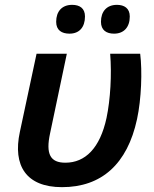

<svg xmlns="http://www.w3.org/2000/svg" viewBox="-20 -764 634 793"><path d="M451 -625C492 -625 516 -652 516 -696C516 -730 493 -744 463 -744C421 -744 397 -717 397 -674C397 -639 420 -625 451 -625ZM267 -625C308 -625 331 -652 331 -696C331 -730 309 -744 278 -744C236 -744 212 -717 212 -674C212 -639 235 -625 267 -625ZM236 9C399 9 506 -86 546 -272C564 -355 568 -471 559 -542H435C442 -457 436 -353 420 -277C393 -152 332 -92 250 -92C188 -92 168 -127 187 -214L256 -542H131L62 -219C32 -80 88 9 236 9Z"/></svg>

Font: Noto Sans SemiBold
Style: Italic
Weight: 600
Italic angle: -12°
Designer: Monotype Design Team
Foundry: Monotype Imaging Inc.
Version: Version 2.013